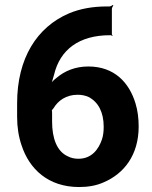

<svg xmlns="http://www.w3.org/2000/svg" viewBox="-20 -744 613 774"><path d="M198 -443C222 -544 299 -602 423 -602H427C429 -602 431 -600 432 -599L434 -601C433 -602 431 -604 431 -606V-708C431 -713 435 -719 437 -722L435 -724C432 -722 426 -718 421 -718H411C354 -718 303 -709 258 -690C129 -635 49 -509 49 -328V-273C49 -231 55 -193 67 -158C98 -63 174 10 299 10C336 10 369 4 398 -9C480 -44 539 -119 539 -234C539 -267 535 -299 526 -328C501 -410 442 -476 336 -476C282 -476 240 -457 209 -431C197 -422 184 -409 179 -399L182 -397C188 -407 194 -428 198 -443ZM293 -362C309 -362 324 -359 337 -353C376 -333 398 -292 398 -233C398 -214 396 -197 391 -182C377 -141 349 -104 296 -104C281 -104 266 -107 253 -114C209 -134 190 -187 190 -254V-286C190 -288 190 -301 188 -301L186 -298C188 -297 194 -306 196 -308C214 -338 246 -362 293 -362Z"/></svg>

Font: Asimov
Style: Edge
Weight: 500
Designer: Google
Version: Version 2.000980: 2014